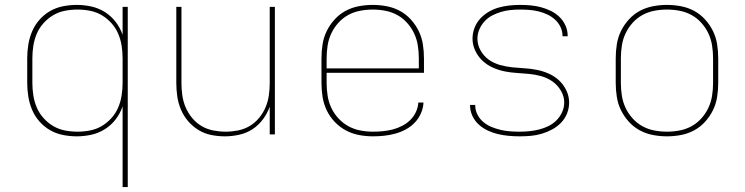

<svg xmlns="http://www.w3.org/2000/svg" viewBox="-20 -548 3040 783"><path d="M480 215V-114Q470 -85 451.5 -61Q433 -37 407.5 -21Q382 -5 352.5 1.5Q323 8 293 8Q265 8 237 2.5Q209 -3 184.5 -17Q160 -31 141 -52.5Q122 -74 111 -100Q100 -126 95.5 -154Q91 -182 91 -210V-310Q91 -338 95.5 -366Q100 -394 111 -420Q122 -446 141 -467.5Q160 -489 184.5 -503Q209 -517 237 -522.5Q265 -528 293 -528Q323 -528 352.5 -521.5Q382 -515 407.5 -499Q433 -483 451.5 -459Q470 -435 480 -406V-520H501V215ZM296 -11Q322 -11 347.5 -16Q373 -21 395 -34Q417 -47 434.5 -66.5Q452 -86 462 -109.5Q472 -133 476 -158.5Q480 -184 480 -210V-310Q480 -336 476 -361.5Q472 -387 462 -410.5Q452 -434 434.5 -453.5Q417 -473 395 -486Q373 -499 347.5 -504Q322 -509 296 -509Q270 -509 244.5 -504Q219 -499 197 -486Q175 -473 157.5 -453.5Q140 -434 130 -410.5Q120 -387 116 -361.5Q112 -336 112 -310V-210Q112 -184 116 -158.5Q120 -133 130 -109.5Q140 -86 157.5 -66.5Q175 -47 197 -34Q219 -21 244.5 -16Q270 -11 296 -11Z M897 8Q869 8 841.5 2.5Q814 -3 790 -17.5Q766 -32 747.5 -53.5Q729 -75 718 -101Q707 -127 703 -154.5Q699 -182 699 -210V-520H720V-210Q720 -185 723.5 -159.5Q727 -134 737 -110.5Q747 -87 763.5 -67Q780 -47 802 -34Q824 -21 849.5 -16Q875 -11 900 -11Q925 -11 950.5 -16Q976 -21 998 -34Q1020 -47 1036.5 -67Q1053 -87 1063 -110.5Q1073 -134 1076.5 -159.5Q1080 -185 1080 -210V-520H1101V0H1080V-113Q1070 -85 1052 -61Q1034 -37 1009.5 -21Q985 -5 955.5 1.5Q926 8 897 8Z M1501 8Q1472 8 1443.5 2.5Q1415 -3 1390 -16.5Q1365 -30 1345 -51Q1325 -72 1312.5 -98Q1300 -124 1295.5 -152.5Q1291 -181 1291 -210V-310Q1291 -339 1295.5 -367.5Q1300 -396 1312.5 -421.5Q1325 -447 1344.5 -468.5Q1364 -490 1389 -503.5Q1414 -517 1442.5 -522.5Q1471 -528 1500 -528Q1529 -528 1557.5 -522.5Q1586 -517 1611 -503.5Q1636 -490 1655.5 -468.5Q1675 -447 1687.5 -421.5Q1700 -396 1704.5 -367.5Q1709 -339 1709 -310V-251H1312V-210Q1312 -184 1316 -158Q1320 -132 1331 -108.5Q1342 -85 1360 -65.5Q1378 -46 1400.5 -33.5Q1423 -21 1449 -16Q1475 -11 1501 -11Q1521 -11 1541.5 -13Q1562 -15 1581.5 -20Q1601 -25 1619.5 -34.5Q1638 -44 1652.5 -58Q1667 -72 1676 -91Q1685 -110 1686 -130H1707Q1706 -107 1696.5 -85.5Q1687 -64 1671 -47.5Q1655 -31 1634.5 -20Q1614 -9 1592 -3Q1570 3 1547 5.5Q1524 8 1501 8ZM1312 -269H1688V-310Q1688 -336 1684 -362Q1680 -388 1669 -411.5Q1658 -435 1640.5 -454.5Q1623 -474 1600.5 -486.5Q1578 -499 1552 -504Q1526 -509 1500 -509Q1474 -509 1448 -504Q1422 -499 1399.5 -486.5Q1377 -474 1359.5 -454.5Q1342 -435 1331 -411.5Q1320 -388 1316 -362Q1312 -336 1312 -310Z M2099 8Q2077 8 2055 6Q2033 4 2011.5 -1Q1990 -6 1969.5 -15.5Q1949 -25 1932.5 -40Q1916 -55 1906.5 -75.5Q1897 -96 1897 -118V-120H1918V-118Q1918 -99 1927 -81Q1936 -63 1951 -50.5Q1966 -38 1984 -30.5Q2002 -23 2021 -18.5Q2040 -14 2059.5 -12.5Q2079 -11 2099 -11Q2119 -11 2139 -13Q2159 -15 2179 -20Q2199 -25 2217 -34Q2235 -43 2249.5 -57.5Q2264 -72 2272.5 -91Q2281 -110 2281 -130Q2281 -155 2267.5 -178Q2254 -201 2233.5 -215.5Q2213 -230 2188.5 -237Q2164 -244 2138.5 -246.5Q2113 -249 2087.5 -250.5Q2062 -252 2037.5 -257Q2013 -262 1989.5 -272.5Q1966 -283 1947.5 -300.5Q1929 -318 1918 -341.5Q1907 -365 1907 -390Q1907 -413 1915 -434Q1923 -455 1938 -471.5Q1953 -488 1972.5 -499.5Q1992 -511 2013 -517Q2034 -523 2056.5 -525.5Q2079 -528 2101 -528Q2123 -528 2144.5 -526Q2166 -524 2186.5 -518.5Q2207 -513 2226.5 -503.5Q2246 -494 2261.5 -479Q2277 -464 2286 -444Q2295 -424 2295 -403V-400H2274V-402Q2274 -421 2265.5 -438.5Q2257 -456 2243 -468.5Q2229 -481 2212 -489Q2195 -497 2176.5 -501.5Q2158 -506 2139 -507.5Q2120 -509 2101 -509Q2081 -509 2061.5 -507Q2042 -505 2023.5 -499.5Q2005 -494 1987.5 -485Q1970 -476 1956.5 -461.5Q1943 -447 1935 -428.5Q1927 -410 1927 -390Q1927 -365 1940 -342Q1953 -319 1973.5 -304.5Q1994 -290 2019 -283Q2044 -276 2069 -273.5Q2094 -271 2119.5 -269.5Q2145 -268 2170 -263Q2195 -258 2218.5 -247.5Q2242 -237 2260.5 -219.5Q2279 -202 2290 -178.5Q2301 -155 2301 -130Q2301 -107 2292.5 -85.5Q2284 -64 2268 -47.5Q2252 -31 2231.5 -20Q2211 -9 2189 -2.5Q2167 4 2144.5 6Q2122 8 2099 8Z M2700 8Q2671 8 2642.5 2.5Q2614 -3 2589 -16.5Q2564 -30 2544.5 -51.5Q2525 -73 2512.5 -98.5Q2500 -124 2495.5 -152.5Q2491 -181 2491 -210V-310Q2491 -339 2495.5 -367.5Q2500 -396 2512.5 -421.5Q2525 -447 2544.5 -468.5Q2564 -490 2589 -503.5Q2614 -517 2642.5 -522.5Q2671 -528 2700 -528Q2729 -528 2757.5 -522.5Q2786 -517 2811 -503.5Q2836 -490 2855.5 -468.5Q2875 -447 2887.5 -421.5Q2900 -396 2904.5 -367.5Q2909 -339 2909 -310V-210Q2909 -181 2904.5 -152.5Q2900 -124 2887.5 -98.5Q2875 -73 2855.5 -51.5Q2836 -30 2811 -16.5Q2786 -3 2757.5 2.5Q2729 8 2700 8ZM2700 -11Q2726 -11 2752 -16Q2778 -21 2800.5 -33.5Q2823 -46 2840.5 -65.5Q2858 -85 2869 -108.5Q2880 -132 2884 -158Q2888 -184 2888 -210V-310Q2888 -336 2884 -362Q2880 -388 2869 -411.5Q2858 -435 2840.5 -454.5Q2823 -474 2800.5 -486.5Q2778 -499 2752 -504Q2726 -509 2700 -509Q2674 -509 2648 -504Q2622 -499 2599.5 -486.5Q2577 -474 2559.5 -454.5Q2542 -435 2531 -411.5Q2520 -388 2516 -362Q2512 -336 2512 -310V-210Q2512 -184 2516 -158Q2520 -132 2531 -108.5Q2542 -85 2559.5 -65.5Q2577 -46 2599.5 -33.5Q2622 -21 2648 -16Q2674 -11 2700 -11Z"/></svg>

Font: Iosevka Aile Thin
Style: Regular
Weight: 100
Designer: Belleve Invis
Foundry: Belleve Invis
Version: Version 31.1.0; ttfautohint (v1.8.4)